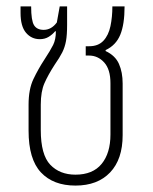

<svg xmlns="http://www.w3.org/2000/svg" viewBox="-20 -568 475 598"><path d="M215 10Q146 10 107.5 -31Q69 -72 69 -161V-242Q69 -290 84 -321.5Q99 -353 118 -382Q137 -411 145.5 -428Q154 -445 154 -470L152 -471Q144 -461 132 -453.5Q120 -446 104 -446Q78 -446 61 -466Q44 -486 44 -528V-548H77Q77 -504 86 -489.5Q95 -475 116 -475Q140 -475 157 -498L166 -548H189V-491Q189 -459 185.5 -440Q182 -421 174 -405Q166 -389 150 -366Q130 -335 118.5 -309Q107 -283 107 -242V-163Q107 -86 136.5 -55Q166 -24 215 -24Q269 -24 296.5 -57.5Q324 -91 324 -149V-309Q324 -352 304.5 -373.5Q285 -395 257 -395H247V-424H258Q286 -424 302 -441Q318 -458 324 -486.5Q330 -515 330 -548H368Q368 -492 354.5 -459.5Q341 -427 309 -412V-409Q339 -395 350.5 -369Q362 -343 362 -308V-147Q362 -72 323 -31Q284 10 215 10Z"/></svg>

Font: Noto Sans Thai Cond ExtLt
Style: Regular
Weight: 200
Width: 3
Designer: Monotype Design Team
Foundry: Monotype Imaging Inc.
Version: Version 2.002; ttfautohint (v1.8.4.7-5d5b)